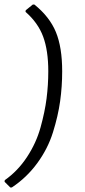

<svg xmlns="http://www.w3.org/2000/svg" viewBox="-46 -682 374 843"><path d="M-1 141 -26 116 -25 109Q32 69 72.5 7.5Q113 -54 132 -122.5Q151 -191 158.5 -250Q166 -309 166 -369Q166 -460 143.5 -521Q121 -582 66 -630L67 -637L98 -662H105Q172 -608 199.5 -541Q227 -474 227 -369Q227 -302 218 -237.5Q209 -173 186.5 -101Q164 -29 117.5 34.5Q71 98 6 141Z"/></svg>

Font: Alegreya Sans
Style: Italic
Weight: 400
Italic angle: -7°
Designer: Juan Pablo del Peral
Foundry: Huerta Tipografica
Version: Version 2.007